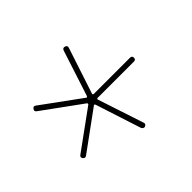

<svg xmlns="http://www.w3.org/2000/svg" viewBox="-90 -899 680 680"><g transform="rotate(45 250.0 -559.0)"><path d="M55.7 -591.8Q44.9 -595.7 48.8 -605.5Q51.8 -615.2 62.5 -611.3L234.4 -554.7Q235.4 -553.7 237.3 -555.2Q239.3 -556.6 239.3 -558.6V-740.2Q239.3 -750 249 -750Q258.8 -750 258.8 -740.2V-558.6Q258.8 -556.6 260.3 -555.2Q261.7 -553.7 263.7 -554.7L435.5 -611.3Q444.3 -615.2 449.2 -605.5Q452.1 -596.7 442.4 -591.8L270.5 -536.1Q266.6 -534.2 267.6 -531.2L375 -383.8Q379.9 -376 372.1 -370.1Q364.3 -364.3 358.4 -372.1L252 -518.6Q251 -519.5 248.5 -519.5Q246.1 -519.5 246.1 -518.6L139.6 -372.1Q133.8 -364.3 126 -370.1Q117.2 -376 123 -383.8L230.5 -531.2Q231.4 -534.2 227.5 -536.1Z"/></g></svg>

Font: Rounded Mgen+ 1m thin
Style: Regular
Weight: 100
Designer: [Source Han Sans]
Ryoko NISHIZUKA  (kana & ideographs); Paul D. Hunt (Latin, Greek & Cyrillic); Wenlong ZHANG  (bopomofo
Version: Version 1.059.20150602